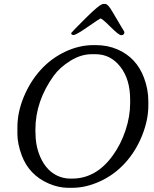

<svg xmlns="http://www.w3.org/2000/svg" viewBox="-20 -917 760 948"><path d="M451.2 -649.4H433.1Q379.9 -649.4 327.6 -616.9Q275.4 -584.5 245.6 -543.5Q154.8 -417.5 154.8 -277.3V-268.6L155.3 -260.3Q155.3 -207.5 170.4 -163.6Q199.2 -80.6 261.2 -50.3Q292.5 -35.2 327.1 -35.2H335.9Q454.6 -35.2 536.6 -148.9Q576.7 -204.1 599.6 -272.9Q622.6 -341.8 622.6 -407.7V-425.3Q622.6 -525.4 574.2 -587.4Q525.9 -649.4 451.2 -649.4ZM489.7 -897.5H500Q513.2 -897.5 535.6 -858.2Q558.1 -818.8 576.2 -789.6Q594.2 -760.3 594.2 -758.8Q594.2 -743.2 578.1 -743.2Q566.9 -743.2 525.6 -784.4Q484.4 -825.7 475.6 -825.7Q473.1 -825.7 414.3 -784.9Q355.5 -744.1 343.5 -744.1Q331.5 -744.1 331.5 -753.9Q331.5 -755.9 402.3 -826.7Q473.1 -897.5 489.7 -897.5ZM441.9 -694.3H453.1Q511.2 -694.3 560.5 -672.9Q653.8 -632.3 690.9 -533.2Q712.4 -476.1 712.4 -417.5V-396Q712.4 -324.7 681.6 -247.8Q650.9 -170.9 598.1 -112.8Q545.4 -54.7 475.1 -22.2Q404.8 10.3 336.4 10.3H314.5Q268.6 9.8 220.7 -10.7Q123 -53.2 86.9 -150.9Q65.9 -208.5 65.9 -255.9V-288.6Q65.9 -362.8 97.4 -438.7Q128.9 -514.6 180.4 -571.5Q231.9 -628.4 301.3 -661.4Q370.6 -694.3 441.9 -694.3Z"/></svg>

Font: Averia Serif Libre Light
Style: Italic
Weight: 300
Italic angle: -8.5°
Version: Version 1.002